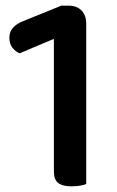

<svg xmlns="http://www.w3.org/2000/svg" viewBox="-20 -649 412 677"><path d="M49 -461Q35 -467 24 -480.5Q13 -494 13 -516Q13 -556 63 -575L196 -629H222Q251 -629 267.5 -612Q284 -595 284 -566V0Q277 3 263 5.5Q249 8 232 8Q200 8 185 -4Q170 -16 170 -45V-512Z"/></svg>

Font: Baloo Bhaina 2 SemiBold
Style: Regular
Weight: 600
Designer: Yesha Goshar, Manish Minz, Shuchita Grover and Ek Type
Foundry: Ek Type
Version: Version 1.640;hotconv 1.0.111;makeotfexe 2.5.65597; ttfautoh